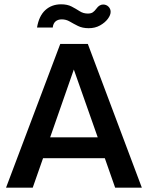

<svg xmlns="http://www.w3.org/2000/svg" viewBox="-20 -872 687 892"><path d="M8 0 260 -668H388L639 0H515L467 -137H180L132 0ZM213 -234H434L323 -549ZM392 -741Q363 -741 342 -751.5Q321 -762 304 -772Q287 -782 267 -782Q249 -782 238 -772.5Q227 -763 225 -744H152Q161 -798 190.5 -825Q220 -852 264 -852Q293 -852 313 -841.5Q333 -831 350 -820Q367 -809 388 -809Q403 -809 411.5 -815Q420 -821 428 -832Q435 -842 443 -846.5Q451 -851 459 -851Q474 -851 484 -841Q494 -831 494 -817Q494 -802 481 -784.5Q468 -767 445 -754Q422 -741 392 -741Z"/></svg>

Font: Atkinson Hyperlegible Next Medium
Style: Regular
Weight: 500
Designer: Elliott Scott, Megan Eiswerth, Linus Boman, Theodore Petrosky, Letters from Sweden
Foundry: Applied Design Works, Letters from Sweden
Version: Version 2.001